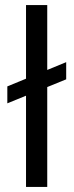

<svg xmlns="http://www.w3.org/2000/svg" viewBox="-20 -740 291 760"><path d="M9 -331V-398L242 -494V-426ZM83 0V-720H167V0Z"/></svg>

Font: DM Sans 17pt
Style: Regular
Weight: 400
Version: Version 4.004;gftools[0.9.30]